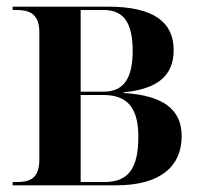

<svg xmlns="http://www.w3.org/2000/svg" viewBox="-20 -556 608 576"><path d="M18 0H328C463 0 525 -58 525 -148C525 -228 469 -270 351 -277V-279C453 -289 501 -329 501 -406C501 -490 440 -536 305 -536H18V-526H30C66 -526 98 -516 98 -460V-77C98 -18 67 -10 30 -10H18ZM291 -281H222V-526H291C353 -526 378 -485 378 -403C378 -324 353 -281 291 -281ZM294 -10H222V-271H290C361 -271 395 -234 395 -146C395 -52 366 -10 294 -10Z"/></svg>

Font: Noto Serif Display SemiCondensed SemiBold
Style: Regular
Weight: 600
Width: 4
Designer: Monotype Design Team
Foundry: Monotype Imaging Inc.
Version: Version 2.009